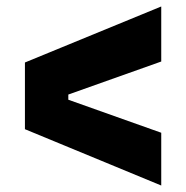

<svg xmlns="http://www.w3.org/2000/svg" viewBox="-20 -636 575 593"><path d="M478 -63 57 -237V-443L478 -616V-446L191 -344V-328L478 -226Z"/></svg>

Font: Bricolage Grotesque 10pt ExtraBold
Style: Regular
Weight: 800
Designer: Mathieu Triay
Foundry: Atelier Triay
Version: Version 1.000; ttfautohint (v1.8.4.7-5d5b);gftools[0.9.32]